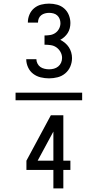

<svg xmlns="http://www.w3.org/2000/svg" viewBox="-20 -873 540 1061"><path d="M251 -440Q228 -440 205 -445.5Q182 -451 163.5 -465Q145 -479 135 -501Q125 -523 125 -546Q125 -546 125 -546Q125 -546 125 -546H181Q181 -546 181 -546Q181 -546 181 -546Q181 -546 181 -546Q181 -546 181 -546Q181 -534 187 -522Q193 -510 203 -503Q213 -496 226 -493Q239 -490 251 -490Q265 -490 278 -493.5Q291 -497 301.5 -505.5Q312 -514 317.5 -526.5Q323 -539 323 -553Q323 -570 314.5 -585.5Q306 -601 292 -611Q278 -621 260.5 -623.5Q243 -626 226 -626V-677Q242 -677 257.5 -679.5Q273 -682 286 -691Q299 -700 306.5 -714.5Q314 -729 314 -745Q314 -757 309.5 -768.5Q305 -780 296 -788Q287 -796 275 -799Q263 -802 251 -802Q240 -802 228.5 -799Q217 -796 208 -789Q199 -782 194.5 -771.5Q190 -761 190 -749Q190 -749 190 -749Q190 -749 190 -748H134Q134 -749 134 -749Q134 -749 134 -750Q134 -772 143 -793Q152 -814 169 -828Q186 -842 207.5 -847.5Q229 -853 251 -853Q274 -853 296 -847Q318 -841 335 -826Q352 -811 360.5 -789.5Q369 -768 369 -746Q369 -731 365.5 -717Q362 -703 354.5 -691Q347 -679 336 -669Q325 -659 313 -653Q327 -646 339.5 -635.5Q352 -625 360.5 -612Q369 -599 373.5 -583.5Q378 -568 378 -552Q378 -528 368.5 -505.5Q359 -483 340.5 -467.5Q322 -452 298.5 -446Q275 -440 251 -440ZM66 -319V-361H434V-319ZM275 168V66H126V15L261 -236H330V15H369V66H330V168ZM275 15V-146L188 15Z"/></svg>

Font: Iosevka SS04 Light
Style: Regular
Weight: 300
Monospace: yes
Designer: Belleve Invis
Foundry: Belleve Invis
Version: Version 19.0.0; ttfautohint (v1.8.4)